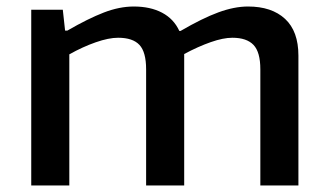

<svg xmlns="http://www.w3.org/2000/svg" viewBox="-20 -570 1009 590"><path d="M76 -540H173L180 -476H187Q251 -513 299 -531.5Q347 -550 391 -550Q442 -550 478 -531Q514 -512 531 -475H535Q602 -514 651 -532Q700 -550 742 -550Q815 -550 856 -512Q897 -474 897 -399V0H780V-357Q780 -410 759 -432Q738 -454 694 -454Q666 -454 627.5 -440.5Q589 -427 546 -404V0H429V-357Q429 -410 408.5 -432Q388 -454 343 -454Q314 -454 274 -440Q234 -426 193 -403V0H76Z"/></svg>

Font: Encode Sans Wide
Style: Medium
Weight: 500
Designer: Pablo Impallari, Andres Torresi
Foundry: Pablo Impallari, Andres Torresi
Version: Version 1.000; ttfautohint (v1.00) -l 8 -r 50 -G 200 -x 14 -